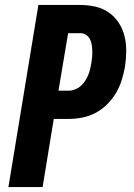

<svg xmlns="http://www.w3.org/2000/svg" viewBox="-20 -755 540 775"><path d="M152 0H14L135 -735H304Q336 -735 366 -728Q396 -721 420 -704Q444 -687 460 -662Q476 -637 483 -607.5Q490 -578 489.5 -546.5Q489 -515 484 -483Q479 -456 470.5 -429.5Q462 -403 447.5 -378.5Q433 -354 411.5 -333Q390 -312 365 -299Q340 -286 312.5 -280.5Q285 -275 258 -275H197ZM216 -389H258Q270 -389 283 -394Q296 -399 306 -408Q316 -417 323.5 -428.5Q331 -440 336 -452Q341 -464 344 -476.5Q347 -489 349 -502Q351 -514 352 -526.5Q353 -539 352.5 -551.5Q352 -564 350 -576Q348 -588 342.5 -598Q337 -608 327 -614.5Q317 -621 305 -621H255Z"/></svg>

Font: Iosevka Term Curly Heavy
Style: Italic
Weight: 900
Italic angle: -9°
Designer: Belleve Invis
Foundry: Belleve Invis
Version: Version 32.3.0